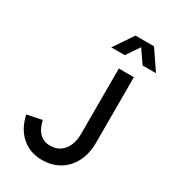

<svg xmlns="http://www.w3.org/2000/svg" viewBox="-223 -1048 1052 1176"><g transform="rotate(30 302.5 -460.0)"><path d="M43 -179.7 147.5 -201.2Q160.6 -143.1 190.7 -114.7Q220.7 -86.4 265.6 -86.9Q303.7 -86.9 332.5 -105.7Q361.3 -124.5 377.4 -160.2Q393.6 -195.8 393.6 -243.2V-707H500V-243.2Q500 -167 470.5 -108.6Q440.9 -50.3 387.7 -18.3Q334.5 13.7 265.6 13.7Q179.2 13.7 121.1 -37.4Q63 -88.4 43 -179.7ZM381.3 -932.6H512.2L605 -795.9H510.3L446.8 -888.2L384.3 -795.9H288.6Z"/></g></svg>

Font: Wanted Sans Medium
Style: Regular
Weight: 500
Designer: Original Design by Kil Hyung-jin and Kang Hanbin, Wanted Lab, Inc; Hangeul from Source Han Sans by Jang Soo-young and Ka
Foundry: Wanted Lab, Inc.
Version: Version 1.001